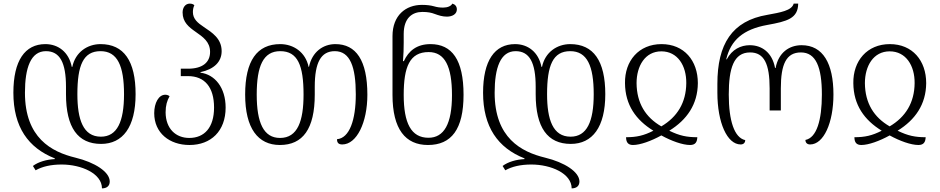

<svg xmlns="http://www.w3.org/2000/svg" viewBox="-20 -791 5197 1062"><path d="M539 5C659 5 730 -88 730 -270C730 -454 665 -547 536 -547C464 -547 397 -503 380 -421H377C361 -503 302 -547 231 -547C118 -547 54 -456 54 -278C54 -89 136 27 283 85V89C239 91 192 104 162 127L177 151C214 130 262 119 321 119C429 119 544 168 544 251C570 251 587 238 587 213C587 160 505 107 397 81C265 49 118 -28 118 -278C118 -416 150 -508 234 -508C311 -508 345 -445 345 -311V-270C345 -85 411 5 539 5ZM536 -508C630 -508 666 -426 666 -270C666 -118 628 -35 538 -35C440 -35 408 -130 408 -270C408 -429 440 -508 536 -508Z M1028 11C1147 11 1228 -66 1228 -196C1228 -307 1168 -379 1089 -389V-392C1164 -408 1206 -449 1206 -508C1206 -578 1153 -611 1107 -642C1074 -664 1047 -686 1047 -724C1047 -737 1049 -750 1055 -762C1050 -767 1042 -771 1030 -771C1004 -771 990 -748 990 -722C990 -668 1025 -641 1062 -615C1102 -587 1142 -560 1142 -504C1142 -445 1099 -411 1020 -411H980V-370H1020C1112 -370 1164 -309 1164 -196C1164 -85 1110 -28 1027 -28C952 -28 897 -79 896 -169C896 -208 904 -234 918 -259C910 -265 902 -267 894 -267C858 -267 833 -222 833 -165C833 -55 918 11 1028 11Z M1528 11C1655 11 1721 -78 1721 -268V-311C1721 -445 1755 -508 1832 -508C1917 -508 1948 -420 1948 -269C1948 -127 1913 -27 1844 -21C1844 -2 1852 8 1873 8C1953 8 2012 -113 2012 -267C2012 -458 1949 -547 1835 -547C1767 -547 1706 -504 1689 -421H1687C1670 -503 1603 -547 1530 -547C1401 -547 1336 -454 1336 -268C1336 -81 1407 11 1528 11ZM1529 -28C1438 -28 1400 -112 1400 -268C1400 -426 1436 -508 1530 -508C1627 -508 1659 -429 1659 -268C1659 -123 1627 -28 1529 -28Z M2347 11C2477 11 2544 -76 2544 -267C2544 -460 2480 -547 2361 -547C2286 -547 2240 -510 2214 -453H2209C2212 -487 2213 -526 2213 -555V-603C2213 -692 2261 -725 2316 -725C2346 -725 2366 -721 2384 -714C2406 -706 2427 -699 2452 -699C2482 -699 2507 -713 2507 -739C2507 -756 2497 -767 2482 -771C2475 -757 2455 -749 2431 -749C2413 -749 2398 -751 2381 -756C2363 -761 2342 -764 2314 -764C2224 -764 2151 -706 2151 -591V-266C2151 -76 2223 11 2347 11ZM2350 -29C2254 -29 2213 -110 2213 -266C2213 -421 2246 -503 2351 -503C2441 -503 2480 -423 2480 -265C2480 -106 2436 -29 2350 -29Z M3137 5C3257 5 3328 -88 3328 -270C3328 -454 3263 -547 3134 -547C3062 -547 2995 -503 2978 -421H2975C2959 -503 2900 -547 2829 -547C2716 -547 2652 -456 2652 -278C2652 -89 2734 27 2881 85V89C2837 91 2790 104 2760 127L2775 151C2812 130 2860 119 2919 119C3027 119 3142 168 3142 251C3168 251 3185 238 3185 213C3185 160 3103 107 2995 81C2863 49 2716 -28 2716 -278C2716 -416 2748 -508 2832 -508C2909 -508 2943 -445 2943 -311V-270C2943 -85 3009 5 3137 5ZM3134 -508C3228 -508 3264 -426 3264 -270C3264 -118 3226 -35 3136 -35C3038 -35 3006 -130 3006 -270C3006 -429 3038 -508 3134 -508Z M3481 11C3521 11 3582 -11 3638 -42C3694 -11 3756 11 3797 11C3827 11 3836 -6 3837 -32C3779 -32 3739 -40 3682 -68C3779 -128 3839 -213 3840 -331C3840 -456 3764 -547 3639 -547C3513 -547 3435 -454 3437 -331C3438 -210 3498 -127 3594 -68C3541 -41 3501 -32 3443 -32C3443 -3 3455 11 3481 11ZM3638 -92C3551 -142 3502 -220 3501 -331C3501 -426 3548 -507 3638 -507C3728 -507 3777 -428 3776 -331C3775 -223 3726 -144 3638 -92Z M4077 8C4092 8 4102 -1 4102 -16C4042 -29 4011 -123 4011 -268C4011 -413 4038 -501 4129 -501C4207 -501 4237 -437 4237 -302V-180H4299V-302C4299 -436 4329 -501 4410 -501C4493 -501 4526 -420 4526 -268C4526 -126 4497 -29 4435 -17C4435 -2 4444 8 4461 8C4536 8 4590 -112 4590 -268C4590 -440 4532 -541 4414 -541C4345 -541 4286 -500 4270 -415H4267C4251 -501 4194 -541 4127 -541C4078 -541 4029 -518 4000 -463H3997C4022 -569 4091 -629 4224 -653C4335 -673 4394 -689 4395 -771H4370C4360 -732 4295 -722 4225 -709C4028 -676 3948 -546 3948 -327V-278C3948 -113 4002 8 4077 8Z M4744 11C4784 11 4845 -11 4901 -42C4957 -11 5019 11 5060 11C5090 11 5099 -6 5100 -32C5042 -32 5002 -40 4945 -68C5042 -128 5102 -213 5103 -331C5103 -456 5027 -547 4902 -547C4776 -547 4698 -454 4700 -331C4701 -210 4761 -127 4857 -68C4804 -41 4764 -32 4706 -32C4706 -3 4718 11 4744 11ZM4901 -92C4814 -142 4765 -220 4764 -331C4764 -426 4811 -507 4901 -507C4991 -507 5040 -428 5039 -331C5038 -223 4989 -144 4901 -92Z"/></svg>

Font: Noto Serif Georgian SemiCondensed Light
Style: Regular
Weight: 300
Width: 4
Designer: Monotype Design Team, Akaki Razmadze
Foundry: Google LLC
Version: Version 2.003